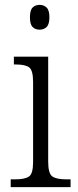

<svg xmlns="http://www.w3.org/2000/svg" viewBox="-20 -769 320 789"><path d="M143 -647Q125 -647 114 -658Q103 -669 103 -698Q103 -727 114 -738Q125 -749 143 -749Q160 -749 171.5 -738Q183 -727 183 -698Q183 -669 171.5 -658Q160 -647 143 -647ZM24 0V-32H42Q82 -32 99 -43.5Q116 -55 116 -103V-431Q116 -480 100 -492Q84 -504 46 -504H37V-536H178V-105Q178 -56 195 -44Q212 -32 252 -32H270V0Z"/></svg>

Font: Noto Serif Lao SemiCondensed Light
Style: Regular
Weight: 300
Width: 4
Designer: Monotype Design Team
Foundry: Monotype Imaging Inc.
Version: Version 2.003; ttfautohint (v1.8.4.7-5d5b)